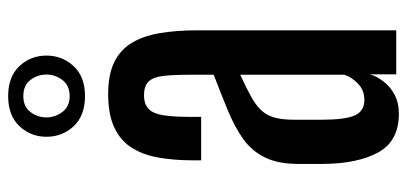

<svg xmlns="http://www.w3.org/2000/svg" viewBox="-296 -744 1045 494"><g transform="rotate(-90 227.0 -496.5)"><path d="M182.1 6.8Q111.8 6.8 82.5 -46.1Q53.2 -99.1 52.7 -189.9V-251Q52.7 -303.7 69.3 -337.6Q85.9 -371.6 116.7 -393.6Q147.5 -415.5 189.5 -432.9Q231.4 -450.2 282.2 -469.7V-529.3Q282.2 -572.3 279.3 -598.4Q276.4 -624.5 265.1 -636.7Q253.9 -648.9 229.5 -648.9Q205.6 -648.9 193.6 -636.5Q181.6 -624 177.7 -597.9Q173.8 -571.8 173.8 -530.8V-502H62V-523.4Q62 -571.8 69.1 -611.8Q76.2 -651.9 94.5 -680.7Q112.8 -709.5 146.2 -725.3Q179.7 -741.2 232.4 -741.2Q281.2 -741.2 313 -726.3Q344.7 -711.4 363 -682.4Q381.3 -653.3 388.9 -610.4Q396.5 -567.4 396.5 -510.7V0H283.2V-67.4Q278.3 -50.3 265.1 -33Q252 -15.6 231 -4.4Q210 6.8 182.1 6.8ZM217.3 -82Q242.7 -82 260 -99.1Q277.3 -116.2 282.2 -133.8V-401.4Q248 -385.7 225.6 -373.3Q203.1 -360.8 190.2 -346.7Q177.2 -332.5 171.9 -312.7Q166.5 -293 166.5 -263.7V-189.5Q166.5 -132.8 177.2 -107.4Q188 -82 217.3 -82ZM227.1 -800.8Q177.2 -800.8 149.9 -829.8Q122.6 -858.9 122.6 -899.9Q122.6 -940.4 149.9 -969.5Q177.2 -998.5 227.1 -998.5Q277.3 -998.5 304.4 -969.5Q331.5 -940.4 331.5 -899.9Q331.5 -859.4 304.4 -830.1Q277.3 -800.8 227.1 -800.8ZM227.1 -840.3Q254.9 -840.3 268.8 -859.1Q282.7 -877.9 282.7 -899.9Q282.7 -922.9 268.8 -941.2Q254.9 -959.5 227.1 -959.5Q200.2 -959.5 186.3 -941.2Q172.4 -922.9 172.4 -899.9Q172.4 -877.9 186.3 -859.1Q200.2 -840.3 227.1 -840.3Z"/></g></svg>

Font: Antonio SemiBold
Style: Regular
Weight: 600
Designer: Vernon Adams
Foundry: Vernon Adams
Version: Version 1.002